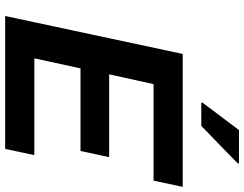

<svg xmlns="http://www.w3.org/2000/svg" viewBox="-121 -825 946 744"><g transform="rotate(90 352.0 -453.0)"><path d="M42 0 189 -688H704L680 -575H306L268 -403H589L565 -292H245L206 -113H581L557 0ZM378 -760V-765L484 -906H613V-901L468 -760Z"/></g></svg>

Font: Saira SemiExpanded SemiBold
Style: Italic
Weight: 600
Width: 6
Italic angle: -12°
Designer: Hector Gatti with collaboration of the Omnibus-Type team
Foundry: Omnibus-Type
Version: Version 1.101